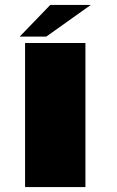

<svg xmlns="http://www.w3.org/2000/svg" viewBox="-20 -761 475 781"><path d="M82 0V-586H327.5V0ZM60 -612 184.5 -741H349.5L168 -612Z"/></svg>

Font: Anybody UltraExpanded ExtraBold
Style: Regular
Weight: 800
Width: 9
Designer: Tyler Finck
Foundry: Etcetera Type Company
Version: Version 1.010; ttfautohint (v1.8.3) -l 8 -r 50 -G 200 -x 14 